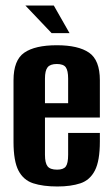

<svg xmlns="http://www.w3.org/2000/svg" viewBox="-20 -668 406 696"><path d="M188 8Q136 8 100.5 -3.5Q65 -15 47 -49.5Q29 -84 29 -154V-377Q29 -450 68 -477Q107 -504 186 -504Q264 -504 303 -477Q342 -450 342 -377V-242H143V-107Q143 -77 152.5 -65Q162 -53 187 -53Q210 -53 218.5 -64.5Q227 -76 227 -107V-186H342V-155Q342 -85 324 -50Q306 -15 271.5 -3.5Q237 8 188 8ZM143 -294H227V-383Q227 -412 218.5 -424Q210 -436 186 -436Q162 -436 152.5 -424Q143 -412 143 -383ZM167 -548 72 -648H175L232 -548Z"/></svg>

Font: Alumni Sans
Style: Bold
Weight: 700
Designer: Robert E. Leuschke
Foundry: Robert E. Leuschke
Version: Version 1.018